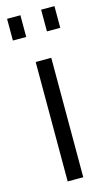

<svg xmlns="http://www.w3.org/2000/svg" viewBox="-115 -768 448 809"><g transform="rotate(-15 109.0 -364.0)"><path d="M74.8 0V-521.1H142.8V0ZM5.5 -633.2V-727.9H63.6V-633.2ZM154 -633.2V-727.9H212.1V-633.2Z"/></g></svg>

Font: Raleway Thin
Style: Regular
Weight: 100
Designer: Matt McInerney, Pablo Impallari, Rodrigo Fuenzalida
Foundry: Matt McInerney, Pablo Impallari, Rodrigo Fuenzalida
Version: Version 4.026